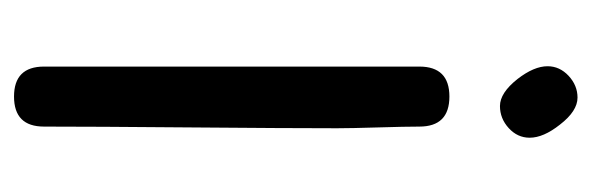

<svg xmlns="http://www.w3.org/2000/svg" viewBox="-309 -515 856 278"><g transform="rotate(-90 119.0 -376.0)"><path d="M161.6 -740.2V-196.8Q161.6 -153.3 118.2 -153.3Q74.7 -153.3 74.7 -196.8Q74.7 -216.8 73.5 -256.6Q72.3 -296.4 72.3 -315.9Q72.3 -386.7 73.5 -528.1Q74.7 -669.4 74.7 -740.2Q74.7 -783.7 118.2 -783.7Q161.6 -783.7 161.6 -740.2ZM162.1 -11.2Q162.1 6.3 148.2 19.3Q134.3 32.2 116.7 32.2Q97.2 32.2 77.6 6.8Q58.6 -17.1 58.6 -37.1Q58.6 -54.7 72.5 -67.4Q86.4 -80.1 104.5 -80.1Q123.5 -80.1 143.6 -54.7Q162.1 -30.8 162.1 -11.2Z"/></g></svg>

Font: Bharatayuddha
Style: Regular
Weight: 400
Designer: R.S. Wihananto
Foundry: R.S. Wihananto
Version: Version 2.0.1